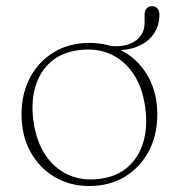

<svg xmlns="http://www.w3.org/2000/svg" viewBox="-20 -612 598 642"><path d="M513 -562.5Q513 -522 489.2 -492.2Q465.5 -462.5 422 -450.5Q378.5 -438.5 320.5 -450.5Q317 -451 315.2 -453.2Q313.5 -455.5 313.5 -458.5Q313.5 -461 315.5 -462.5Q317.5 -464 320.5 -463Q364 -453.5 396 -460.2Q428 -467 445.8 -486.8Q463.5 -506.5 463.5 -536V-563.5Q463.5 -576.5 470.5 -584Q477.5 -591.5 488.5 -591.5Q499.5 -591.5 506.2 -583.8Q513 -576 513 -562.5ZM279 -468.5Q345 -468.5 396.2 -437.8Q447.5 -407 476.8 -353.2Q506 -299.5 506 -229.5Q506 -159.5 477 -105.5Q448 -51.5 397 -20.8Q346 10 278.5 10Q213 10 161.8 -20.8Q110.5 -51.5 81.2 -105.5Q52 -159.5 52 -229Q52 -299.5 80.8 -353.2Q109.5 -407 160.8 -437.8Q212 -468.5 279 -468.5ZM313 -14Q370 -21 407 -53.2Q444 -85.5 459.2 -136.8Q474.5 -188 465.5 -253Q456.5 -320 425.8 -365.5Q395 -411 348.5 -431.5Q302 -452 244.5 -444.5Q187.5 -437.5 150.5 -405.5Q113.5 -373.5 98.2 -322Q83 -270.5 92 -206Q101.5 -139 132 -93.5Q162.5 -48 209.2 -27.2Q256 -6.5 313 -14Z"/></svg>

Font: Fraunces Thin
Style: Regular
Weight: 250
Version: Version 1.000;[b76b70a41]